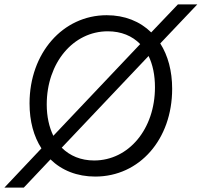

<svg xmlns="http://www.w3.org/2000/svg" viewBox="-45 -785 915 871"><path d="M-25 66H63L184 -62C235 -12 305 16 387 16C588 16 736 -153 736 -382C736 -463 717 -533 682 -588L850 -765H762L641 -638C590 -688 521 -716 439 -716C240 -716 89 -544 89 -316C89 -235 108 -166 143 -112ZM382 -57C322 -57 272 -78 235 -115L629 -531C648 -492 658 -444 658 -389C658 -200 539 -57 382 -57ZM167 -311C167 -500 287 -643 444 -643C505 -643 555 -622 591 -585L197 -169C178 -208 167 -256 167 -311Z"/></svg>

Font: Uncut Sans
Style: Italic
Weight: 400
Italic angle: -11°
Designer: Kasper Nordkvist
Foundry: UNCUT.wtf
Version: Version 1.304;Glyphs 3.2 (3246)